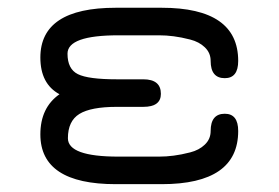

<svg xmlns="http://www.w3.org/2000/svg" viewBox="-20 -470 711 490"><path d="M345.7 -197.3H278.3Q211.9 -197.3 182.6 -179.2Q153.3 -161.1 153.3 -117.2Q153.3 -70.3 282.2 -70.3H385.7Q404.3 -70.3 423.3 -72.8Q442.4 -75.2 465.3 -81.1Q488.3 -86.9 502.9 -101.1Q517.6 -115.2 517.6 -135.7Q517.6 -179.7 553.7 -179.7Q587.9 -179.7 587.9 -135.7Q587.9 0 392.6 0H275.4Q83 0 83 -127Q83 -195.3 131.8 -229.5Q83 -255.9 83 -323.2Q83 -450.2 275.4 -450.2H392.6Q587.9 -450.2 587.9 -314.5Q587.9 -270.5 553.7 -270.5Q517.6 -270.5 517.6 -314.5Q517.6 -335 502.9 -349.1Q488.3 -363.3 465.3 -369.1Q442.4 -375 423.3 -377.4Q404.3 -379.9 385.7 -379.9H282.2Q152.3 -379.9 152.3 -333Q152.3 -293.9 178.7 -280.8Q205.1 -267.6 278.3 -267.6H345.7Q390.6 -267.6 390.6 -230.5Q390.6 -197.3 345.7 -197.3Z"/></svg>

Font: Jura
Style: DemiBold
Weight: 600
Version: Version 2.4